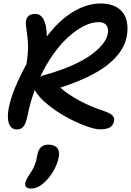

<svg xmlns="http://www.w3.org/2000/svg" viewBox="-20 -730 752 1102"><path d="M77.1 13.2Q44.4 13.2 31.7 -20Q19 -53.2 30.8 -113.8Q50.8 -213.4 131.8 -361.8Q141.6 -421.9 140.9 -466.3Q140.1 -510.7 129.9 -577.1Q124.5 -613.8 137.2 -631.8Q149.9 -649.9 182.1 -649.9Q246.1 -649.9 249 -521Q320.3 -614.7 399.9 -662.4Q479.5 -710 556.2 -710Q589.4 -710 616.2 -702.4Q643.1 -694.8 660.6 -681.4Q678.2 -668 690.2 -650.1Q702.1 -632.3 707 -610.8Q711.9 -589.4 711.9 -566.4Q711.9 -543.5 707 -519Q689.9 -432.1 599.1 -359.1Q508.3 -286.1 326.2 -227.1Q367.7 -189.9 433.1 -154.1Q498.5 -118.2 576.2 -92.8Q612.3 -81.1 625.5 -67.1Q638.7 -53.2 634.8 -35.2Q628.9 -9.3 609.9 1.5Q590.8 12.2 553.2 12.2Q522.9 12.2 469 -8.1Q415 -28.3 359.6 -58.8Q304.2 -89.4 254.2 -129.9Q204.1 -170.4 183.1 -207L180.2 -215.8Q150.9 -134.8 138.2 -66.9Q128.9 -21 114.7 -3.9Q100.6 13.2 77.1 13.2ZM544.9 -603Q507.3 -603 463.4 -581.3Q419.4 -559.6 375 -520.3Q330.6 -481 287.6 -420.9Q244.6 -360.8 210.9 -289.1Q217.3 -294.4 230 -297.9Q323.7 -323.2 395.5 -355.5Q467.3 -387.7 508.5 -419.4Q549.8 -451.2 571.5 -479.7Q593.3 -508.3 598.1 -534.2Q604.5 -564.5 591.6 -583.7Q578.6 -603 544.9 -603ZM158.2 352.1Q138.7 352.1 130.4 343.5Q122.1 335 125 319.8Q129.4 299.8 152.8 266.1Q167 245.6 175.8 224.9Q184.6 204.1 187.5 192.4Q190.4 180.7 194.8 157.2Q205.6 100.1 256.8 100.1Q292 100.1 308.1 118.9Q324.2 137.7 316.9 172.9Q310.1 209 288.8 247.6Q267.6 286.1 235.8 315.9Q198.2 352.1 158.2 352.1Z"/></svg>

Font: Shantell Sans Normal
Style: Italic
Weight: 500
Italic angle: -11.31°
Designer: Stephen Nixon, Anya Danilova, Shantell Martin
Foundry: Arrow Type
Version: Version 1.006;[559af2be0]